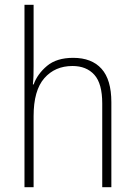

<svg xmlns="http://www.w3.org/2000/svg" viewBox="-20 -780 562 800"><path d="M120 -504Q120 -481 119.5 -464.5Q119 -448 117 -428H120Q136 -472 176 -505.5Q216 -539 285 -539Q362 -539 403 -493.5Q444 -448 444 -354V0H406V-349Q406 -432 373 -468.5Q340 -505 282 -505Q209 -505 164.5 -454Q120 -403 120 -296V0H82V-760H120Z"/></svg>

Font: Noto Sans Arabic UI SmCn XLt
Style: Regular
Weight: 200
Width: 4
Designer: Monotype Design Team, Nadine Chahine and Nizar Qandah
Foundry: Monotype Imaging Inc.
Version: Version 2.010; ttfautohint (v1.8.4.7-5d5b)